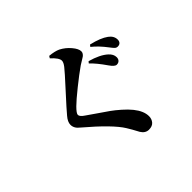

<svg xmlns="http://www.w3.org/2000/svg" viewBox="-197 -1069 1394 1394"><g transform="rotate(-45 500.0 -372.0)"><path d="M767.6 -425.8Q748 -425.8 720.7 -465.8Q670.9 -538.1 629.9 -576.2L640.6 -588.9Q731.4 -563.5 776.4 -522.5Q805.7 -496.1 805.7 -464.8Q805.7 -447.3 795.4 -436.5Q785.2 -425.8 767.6 -425.8ZM866.2 -513.7Q852.5 -513.7 843.3 -522.5Q834 -531.2 816.4 -554.7Q771.5 -614.3 722.7 -653.3L733.4 -667Q821.3 -646.5 865.2 -614.3Q901.4 -587.9 901.4 -549.8Q901.4 -533.2 892.1 -523.4Q882.8 -513.7 866.2 -513.7ZM506.8 -728.5Q506.8 -756.8 456.1 -802.7L465.8 -818.4Q518.6 -813.5 549.8 -798.8Q591.8 -777.3 623 -740.2Q654.3 -703.1 654.3 -676.8Q654.3 -665 647.9 -656.2Q641.6 -647.5 634.3 -642.1Q627 -636.7 609.4 -626.5Q591.8 -616.2 580.1 -608.4Q525.4 -570.3 451.2 -510.7Q377 -451.2 345.7 -419.9Q309.6 -383.8 309.6 -368.2Q309.6 -349.6 345.7 -326.2Q367.2 -310.5 417.5 -276.4Q467.8 -242.2 496.1 -222.2Q524.4 -202.1 561 -169.9Q597.7 -137.7 622.1 -107.4Q668.9 -48.8 668.9 3.9Q668.9 32.2 651.9 52.7Q634.8 73.2 599.6 73.2Q563.5 73.2 541 37.1Q512.7 -16.6 491.2 -50.8Q438.5 -136.7 256.8 -291Q220.7 -318.4 220.7 -355.5Q220.7 -384.8 250 -418.9Q276.4 -451.2 371.6 -555.2Q466.8 -659.2 486.3 -684.6Q506.8 -710.9 506.8 -728.5Z"/></g></svg>

Font: GenYoMin TW TTF Bold
Style: Regular
Weight: 700
Version: Version 1.300